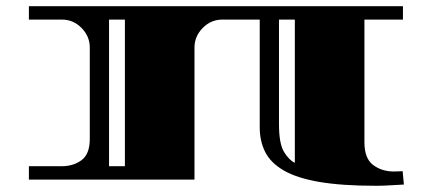

<svg xmlns="http://www.w3.org/2000/svg" viewBox="-20 -578 1393 618"><path d="M1190 20Q1080 20 1007.5 7.5Q935 -5 893 -29.5Q851 -54 833.5 -89Q816 -124 816 -168V-515H696Q659 -515 632.5 -488Q606 -461 606 -425V0H73V-43H179Q216 -43 242.5 -62.5Q269 -82 269 -131V-425Q269 -461 242.5 -488Q216 -515 179 -515H73V-558H1277V-515H1153V-120Q1153 -68 1181 -47Q1209 -26 1248 -26Q1256 -26 1263.5 -26.5Q1271 -27 1276 -27L1280 16Q1259 17 1236 18.5Q1213 20 1190 20ZM331 -43H382V-515H331ZM929 -54V-515H878V-178Q878 -115 894.5 -88.5Q911 -62 929 -54Z"/></svg>

Font: Diplomata
Style: Regular
Weight: 400
Designer: Eduardo Rodriguez Tunni
Foundry: Eduardo Rodriguez Tunni
Version: Version 1.002; ttfautohint (v1.8.4.7-5d5b);gftools[0.9.23]